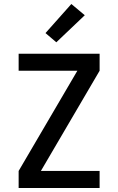

<svg xmlns="http://www.w3.org/2000/svg" viewBox="-20 -938 590 958"><path d="M73 0V-85L366 -585H73V-670H477V-585L184 -85H477V0ZM261 -727 207 -773 336 -918 403 -862Z"/></svg>

Font: Lode Dark
Style: Bold
Weight: 700
Monospace: yes
Designer: Belleve Invis
Foundry: Belleve Invis
Version: Version 29.2.0; ttfautohint (v1.8.3)